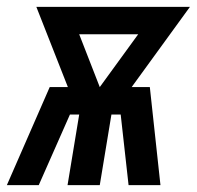

<svg xmlns="http://www.w3.org/2000/svg" viewBox="-50 -540 574 560"><path d="M-30 0 95 -286H148L56 -520H504L334 -286H387L418 0H325L302 -206H275L241 0H147L181 -206H154L63 0ZM241 -286 353 -440H181Z"/></svg>

Font: Iosevka Term Curly Oblique
Style: Bold
Weight: 700
Italic angle: -9°
Designer: Belleve Invis
Foundry: Belleve Invis
Version: Version 32.3.0